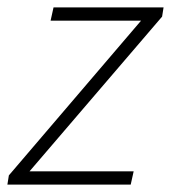

<svg xmlns="http://www.w3.org/2000/svg" viewBox="-30 -500 463 520"><path d="M-10 0 -6 -25 352 -444H107L115 -480H413L409 -455L50 -36H332L324 0Z"/></svg>

Font: Source Sans 3 Light
Style: Italic
Weight: 300
Italic angle: -11°
Designer: Paul D. Hunt
Foundry: Adobe
Version: Version 3.046;hotconv 1.0.118;makeotfexe 2.5.65603